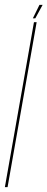

<svg xmlns="http://www.w3.org/2000/svg" viewBox="-53 -766 194 786"><path d="M-33 0 86 -675H97L-22 0ZM81.5 -691 108.5 -746H121.5L91.5 -691Z"/></svg>

Font: Anybody UltraCondensed Thin
Style: Italic
Weight: 100
Width: 1
Italic angle: -10°
Designer: Tyler Finck
Foundry: Etcetera Type Company
Version: Version 1.010; ttfautohint (v1.8.3) -l 8 -r 50 -G 200 -x 14 